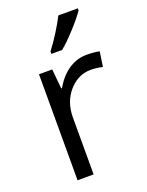

<svg xmlns="http://www.w3.org/2000/svg" viewBox="-144 -838 697 911"><g transform="rotate(-20 204.0 -383.0)"><path d="M330.1 -544.9Q365.7 -544.9 394 -539.1L382.8 -463.9Q349.6 -471.2 324.2 -471.2Q259.3 -471.2 213.1 -418.5Q167 -365.7 167 -287.1V0H85.9V-535.2H152.8L162.1 -436H166Q195.8 -488.3 237.8 -516.6Q279.8 -544.9 330.1 -544.9ZM174.3 -618.2Q197.8 -648.4 224.9 -691.4Q252 -734.4 267.6 -766.1H366.2V-755.9Q344.7 -724.1 302.2 -677.7Q259.8 -631.3 228.5 -606H174.3Z"/></g></svg>

Font: Open Sans ACDW
Style: acdw
Weight: 400
Foundry: Ascender Corporation
Version: Version 1.10